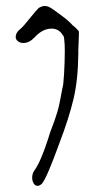

<svg xmlns="http://www.w3.org/2000/svg" viewBox="-20 -640 316 638"><path d="M108.4 -613.3Q102.5 -608.4 78.6 -578.6Q54.7 -548.8 48.8 -544.9Q32.2 -532.2 32.2 -516.6Q32.2 -508.8 39.6 -502.9Q46.9 -497.1 57.6 -497.1Q77.1 -497.1 94.7 -515.6Q121.1 -544.9 151.4 -544.9Q175.8 -544.9 188.5 -523.4Q192.4 -521.5 193.4 -508.8Q195.3 -496.1 195.3 -470.7Q195.3 -435.5 192.9 -394.5Q190.4 -353.5 187.5 -347.7Q183.6 -329.1 179.7 -306.6Q173.8 -270.5 151.4 -212.9Q146.5 -201.2 139.6 -177.7Q115.2 -102.5 94.7 -74.2Q86.9 -63.5 86.9 -49.8Q86.9 -39.1 91.8 -30.8Q96.7 -22.5 104.5 -22.5Q111.3 -22.5 119.1 -29.3Q134.8 -46.9 177.7 -165Q209 -247.1 224.1 -310.5Q239.3 -374 240.2 -460Q240.2 -464.8 240.2 -472.7Q240.2 -480.5 241.2 -497.1Q242.2 -513.7 242.2 -524.4Q242.2 -535.2 242.2 -535.2Q242.2 -536.1 237.8 -541Q233.4 -545.9 228.5 -550.3Q223.6 -554.7 223.6 -553.7Q207 -572.3 183.6 -588.9Q177.7 -592.8 167 -601.1Q156.2 -609.4 147 -614.7Q137.7 -620.1 128.9 -620.1Q119.1 -620.1 108.4 -613.3Z"/></svg>

Font: 辰宇落雁體 Thin Monospaced
Style: Regular
Weight: 100
Designer: Written by Liu, Wei-Chen; Created by Wang, Li-Yu.
Version: Version 1.000